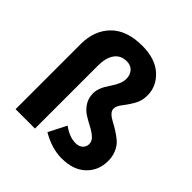

<svg xmlns="http://www.w3.org/2000/svg" viewBox="-191 -857 1015 1015"><g transform="rotate(45 316.0 -349.5)"><path d="M421 12Q347 12 270 -33L321 -133Q370 -97 416 -97Q441 -97 456 -110.5Q471 -124 471 -145Q471 -166 453 -182.5Q435 -199 409 -212.5Q383 -226 357 -242Q331 -258 313 -285.5Q295 -313 295 -350Q295 -389 330.5 -440Q366 -491 366 -527Q366 -557 349 -576Q332 -595 302 -595Q257 -595 233.5 -562Q210 -529 210 -470V0H65V-487Q65 -588 125.5 -649.5Q186 -711 302 -711Q399 -711 453 -662Q507 -613 507 -544Q507 -503 487.5 -470Q468 -437 448.5 -412.5Q429 -388 429 -368Q429 -353 442 -340Q455 -327 474.5 -317Q494 -307 517 -292.5Q540 -278 559.5 -261.5Q579 -245 592 -216.5Q605 -188 605 -152Q605 -81 556.5 -34.5Q508 12 421 12Z"/></g></svg>

Font: Toshiba Sans
Style: Bold
Weight: 700
Designer: Paul D. Hunt
Foundry: Toshiba Corporation
Version: Version 2.020;PS 2.0;hotconv 1.0.86;makeotf.lib2.5.63406